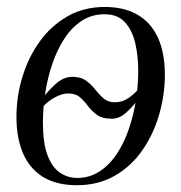

<svg xmlns="http://www.w3.org/2000/svg" viewBox="-20 -536 534 566"><path d="M206.5 10Q147 10 107.2 -14.2Q67.5 -38.5 48 -83.8Q28.5 -129 28.5 -191.5Q28.5 -251.5 46 -309.2Q63.5 -367 97.2 -413.8Q131 -460.5 179.2 -488Q227.5 -515.5 288.5 -515.5Q347 -515.5 386.5 -492Q426 -468.5 446 -424Q466 -379.5 466 -316Q466 -256.5 449.2 -198.5Q432.5 -140.5 399.8 -93.2Q367 -46 318.5 -18Q270 10 206.5 10ZM207.5 -11.5Q244 -11.5 273.2 -30.5Q302.5 -49.5 324 -81.8Q345.5 -114 359.5 -154.8Q373.5 -195.5 380.5 -239.8Q387.5 -284 387.5 -326.5Q387.5 -370.5 378.8 -408.5Q370 -446.5 348.5 -470.2Q327 -494 288 -494Q251 -494 221.5 -475Q192 -456 170.5 -423.2Q149 -390.5 134.8 -349.2Q120.5 -308 113.5 -262.8Q106.5 -217.5 106.5 -174Q106.5 -115 119.8 -79.2Q133 -43.5 156 -27.5Q179 -11.5 207.5 -11.5ZM309.5 -186Q282 -186 266.2 -197.2Q250.5 -208.5 239.5 -223.2Q228.5 -238 215.8 -249.2Q203 -260.5 181 -260.5Q167.5 -260.5 152.8 -254.2Q138 -248 125 -238.2Q112 -228.5 103.5 -217L107 -248Q121.5 -268 144.5 -288.8Q167.5 -309.5 193.5 -309.5Q218.5 -309.5 233.8 -298.2Q249 -287 260.8 -272Q272.5 -257 285.5 -245.8Q298.5 -234.5 319 -234.5Q341.5 -234.5 360.2 -248Q379 -261.5 390.5 -276L386 -241.5Q370.5 -220.5 351 -203.2Q331.5 -186 309.5 -186Z"/></svg>

Font: Merriweather 144pt Light
Style: Italic
Weight: 300
Italic angle: -7.8°
Version: Version 2.101